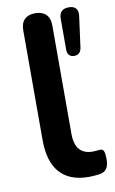

<svg xmlns="http://www.w3.org/2000/svg" viewBox="-84 -758 486 814"><g transform="rotate(-10 159.5 -351.5)"><path d="M232 10Q149 10 107 -37.5Q65 -85 65 -177V-650Q65 -681 81 -697Q97 -713 127 -713Q157 -713 173.5 -697Q190 -681 190 -650V-183Q190 -137 209.5 -115Q229 -93 265 -93Q273 -93 280 -93.5Q287 -94 294 -95Q308 -97 313 -87.5Q318 -78 318 -49Q318 -24 308 -10Q298 4 275 7Q265 8 254 9Q243 10 232 10ZM259 -506Q246 -506 238 -514Q230 -522 230 -537V-671Q230 -713 272 -713Q293 -713 302.5 -701.5Q312 -690 309 -669L291 -535Q286 -506 259 -506Z"/></g></svg>

Font: Nunito ExtraLight
Style: Regular
Weight: 200
Designer: Vernon Adams
Foundry: Vernon Adams
Version: Version 3.602